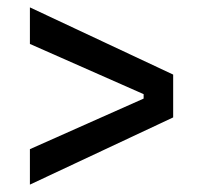

<svg xmlns="http://www.w3.org/2000/svg" viewBox="-20 -584 549 520"><path d="M61 -84V-180L369 -317V-329L61 -465V-564L449 -382V-266Z"/></svg>

Font: Bricolage Grotesque 16pt
Style: Regular
Weight: 400
Version: Version 1.001;gftools[0.9.33.dev8+g029e19f]